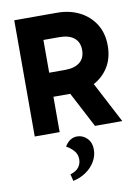

<svg xmlns="http://www.w3.org/2000/svg" viewBox="-103 -749 806 1108"><g transform="rotate(-10 300.0 -195.0)"><path d="M60 0V-681H311Q384 -681 441.5 -652Q499 -623 532.5 -570Q566 -517 566 -444Q566 -370 532.5 -317Q499 -264 441.5 -235.5Q384 -207 311 -207H174V-348H300Q355 -348 385.5 -372.5Q416 -397 416 -444Q416 -491 385.5 -515.5Q355 -540 300 -540H173L206 -573V0ZM413 0 268 -277H428L573 0ZM235 291 225 251Q260 240 275 220Q290 200 290 174Q290 143 270 121.5Q250 100 228 89Q241 66 259.5 54Q278 42 300 42Q334 42 358.5 67Q383 92 383 132Q383 170 363.5 203Q344 236 310.5 259Q277 282 235 291Z"/></g></svg>

Font: Gabarito
Style: Bold
Weight: 700
Designer: Leandro Assis / Alvaro Franca / Felipe Casaprima
Foundry: Naipe Foundry
Version: Version 1.000